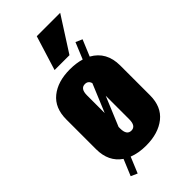

<svg xmlns="http://www.w3.org/2000/svg" viewBox="-287 -915 1067 1067"><g transform="rotate(-45 246.5 -381.0)"><path d="M186 -646 249 -849H433L303 -646ZM106 87 68 70 108 -26Q38 -74 38 -172V-406Q38 -496 95.5 -542.5Q153 -589 249 -589Q298 -589 338 -577L378 -674L417 -657L377 -561Q462 -514 462 -406V-172Q462 -82 403.5 -35.5Q345 11 249 11Q190 11 145 -7ZM214 -419V-280L283 -446Q276 -472 250 -472Q214 -472 214 -419ZM286 -159V-344L214 -171V-159Q214 -106 250 -106Q286 -106 286 -159Z"/></g></svg>

Font: Oswald Heavy
Style: Regular
Weight: 400
Designer: Vernon Adams
Foundry: Vernon Adams
Version: Version 4.101